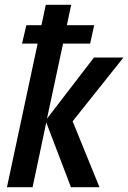

<svg xmlns="http://www.w3.org/2000/svg" viewBox="-20 -781 535 801"><path d="M9 0H116L173 -270L276 0H395L283 -275L495 -541H372L176 -286L243 -599H356L373 -676H259L277 -761H171L153 -676H90L72 -599H137Z"/></svg>

Font: Noto Sans Display SemiCondensed Medium
Style: Italic
Weight: 500
Width: 4
Italic angle: -12°
Designer: Monotype Design Team
Foundry: Monotype Imaging Inc.
Version: Version 1.900